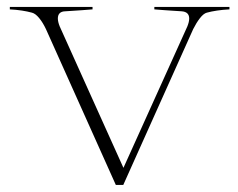

<svg xmlns="http://www.w3.org/2000/svg" viewBox="-20 -526 674 543"><path d="M109.9 -443.8Q101.1 -462.4 90.6 -475.1Q80.1 -487.8 70.3 -490.2Q57.6 -493.7 42 -496.1Q26.4 -498.5 7.8 -499.5V-506.3H241.7V-499.5Q235.4 -499 226.6 -498.3Q217.8 -497.6 210.9 -497.1Q200.2 -496.1 188.2 -495.6Q176.3 -495.1 165 -494.1Q143.6 -493.7 143.6 -473.6Q143.6 -464.4 148.9 -451.2Q194.8 -349.6 239 -251.2Q283.2 -152.8 329.1 -51.3Q373.5 -149.4 419.4 -251.2Q465.3 -353 509.8 -451.2Q515.1 -464.4 515.1 -473.6Q515.1 -492.7 493.2 -494.1Q481 -495.1 469.7 -495.6Q458.5 -496.1 447.3 -497.1Q440.4 -497.6 431.4 -498.3Q422.4 -499 416.5 -499.5V-506.3H628.9V-499.5Q609.9 -498.5 593.8 -496.1Q577.6 -493.7 564.9 -490.2Q555.7 -487.8 545.4 -474.6Q535.2 -461.4 526.4 -443.8Q477.5 -334.5 427.5 -223.4Q377.4 -112.3 328.6 -2.9H307.6Z"/></svg>

Font: Tartlers End
Style: Regular
Weight: 200
Designer: Peter Wiegel
Foundry: Peter Wiegel
Version: Version 1.000 2013 initial release